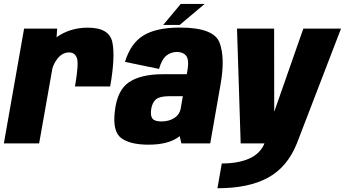

<svg xmlns="http://www.w3.org/2000/svg" viewBox="-43 -744 1789 996"><path d="M346 -295.5Q366.5 -413.5 356 -442.8Q345.5 -472 315.5 -472Q281.5 -472 256.5 -441.5Q237.5 -417.5 229 -390L160 0H-23L82 -595.5H253.5L250.5 -551Q320.5 -600.5 412.5 -600.5Q524.5 -600.5 540 -524.2Q555.5 -448 528.5 -295.5Z M898 0 889 -38Q888 -37 887 -36Q832.5 6.5 727.5 6.5Q631.5 6.5 585.5 -28Q539.5 -62.5 553 -169Q565.5 -277.5 627.2 -318.2Q689 -359 802.5 -359H926L929 -376.5Q939 -433 923.2 -453.8Q907.5 -474.5 875 -474.5Q844.5 -474.5 820.5 -455.8Q796.5 -437 782 -386.5L605.5 -423Q634 -518.5 700.8 -559.8Q767.5 -601 890.5 -601Q1067.5 -601 1096.5 -521.5Q1125.5 -442 1101 -305.5L1047.5 0ZM894 -178.5 905.5 -245H836.5Q786 -245 766.8 -229.2Q747.5 -213.5 741.5 -179.5Q736 -144.5 747.5 -129.2Q759 -114 794 -114Q833.5 -114 861.5 -132Q888 -149.5 894 -178.5ZM803.5 -614.5 894.5 -723.5H1018.5L889 -614.5Z M1205.5 0 1186.5 -595.5H1379L1379.5 -164L1530.5 -595.5H1726L1497 0Q1447.5 123 1347.2 177.8Q1247 232.5 1085 232.5L1107.5 104Q1194 104 1251 78Q1307.5 52.5 1329 0Z"/></svg>

Font: Anybody ExtraBold
Style: Italic
Weight: 800
Italic angle: -10°
Designer: Tyler Finck
Foundry: Etcetera Type Company
Version: Version 1.010; ttfautohint (v1.8.3) -l 8 -r 50 -G 200 -x 14 